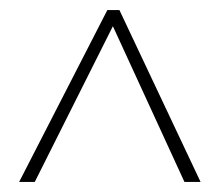

<svg xmlns="http://www.w3.org/2000/svg" viewBox="-20 -733 435 381"><path d="M18 -372 193 -713H217L378 -372H346L204 -681L49 -372Z"/></svg>

Font: Noto Sans Gujarati UI ExtraCondensed Thin
Style: Regular
Weight: 100
Width: 2
Designer: Jelle Bosma - Monotype Design Team, Universal Thirst
Foundry: Monotype Imaging Inc.
Version: Version 2.106; ttfautohint (v1.8.4.7-5d5b)